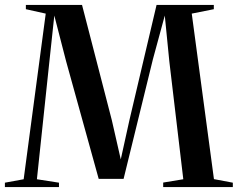

<svg xmlns="http://www.w3.org/2000/svg" viewBox="-34 -763 970 783"><path d="M62.5 -32 152.5 -707.5 71.5 -725.5V-743H300.5L422 -273L458.5 -113L494 -274L604.5 -743H838V-725.5L748 -707.5L838.5 -32.5L915.5 -18V0H631.5V-18.5L713.5 -32L656.5 -513L638 -699.5L589.5 -521L470 -33.5H368.5L235.5 -513.5L187.5 -699.5L167.5 -513L116.5 -32L206.5 -18V0H-14V-18Z"/></svg>

Font: Merriweather 144pt Medium
Style: Regular
Weight: 500
Version: Version 2.100